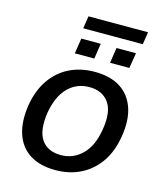

<svg xmlns="http://www.w3.org/2000/svg" viewBox="-116 -857 812 953"><g transform="rotate(15 290.5 -381.0)"><path d="M258 9Q180 9 128 -23Q76 -55 54.5 -117Q33 -179 46 -266Q59 -346 97.5 -401.5Q136 -457 193.5 -485Q251 -513 322 -513Q402 -513 453.5 -480.5Q505 -448 526.5 -386.5Q548 -325 534 -239Q521 -158 482.5 -103Q444 -48 386.5 -19.5Q329 9 258 9ZM265 -70Q328 -70 374 -115Q420 -160 434 -249Q449 -342 415.5 -387.5Q382 -433 316 -433Q251 -433 206.5 -388Q162 -343 147 -256Q133 -162 165 -116Q197 -70 265 -70ZM210 -707 220 -771H526L516 -707ZM202 -576 214 -655H314L302 -576ZM383 -576 395 -655H495L482 -576Z"/></g></svg>

Font: Mulish ExtraLight SemiBold
Style: Italic
Weight: 600
Italic angle: -9°
Version: Version 3.603